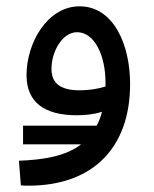

<svg xmlns="http://www.w3.org/2000/svg" viewBox="-20 -357 487 608"><path d="M53 100H237C189 137 120 149 40 152L46 230C58 231 58 231 70 231C275 231 392 110 392 -91C392 -217 339 -337 232 -337C130 -337 64 -221 64 -119C64 -33 121 8 223 8C250 8 278 5 303 -3C299 13 293 28 286 41H53ZM143 -139C143 -193 177 -255 224 -255C280 -255 314 -180 314 -97C314 -92 314 -87 314 -83C289 -75 259 -71 232 -71C167 -71 143 -97 143 -139Z"/></svg>

Font: Noto Sans Arabic
Style: Regular
Weight: 400
Designer: Monotype Design Team, Nadine Chahine, Nizar Qandah and Khaled Hosny
Foundry: Monotype Imaging Inc.
Version: Version 2.012